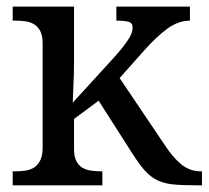

<svg xmlns="http://www.w3.org/2000/svg" viewBox="-20 -556 626 576"><path d="M338.9 -321.8 472.2 -124Q498 -84 523.7 -63Q549.3 -42 583 -42H585.9V0H571.8Q528.3 0 500.2 -2.7Q472.2 -5.4 451.7 -15.4Q431.2 -25.4 414.1 -44.7Q397 -64 376 -97.2L275.9 -253.9L202.1 -199.2V-108.9Q202.1 -86.9 208.7 -73.5Q215.3 -60.1 226.6 -53.2Q237.8 -46.4 252.7 -44.2Q267.6 -42 284.2 -42H287.1V0H18.1V-42H25.9Q43 -42 57.9 -44.4Q72.8 -46.9 83.7 -54.4Q94.7 -62 101.3 -76.2Q107.9 -90.3 107.9 -113.8V-426.3Q107.9 -448.2 101.3 -461.7Q94.7 -475.1 83.5 -482.4Q72.3 -489.7 57.4 -491.9Q42.5 -494.1 25.9 -494.1H18.1V-536.1H202.1V-374Q202.1 -360.4 201.7 -339.1Q201.2 -317.9 200.2 -297.4Q199.2 -273.9 198.2 -248L323.2 -384.8Q339.4 -402.8 349.9 -416.5Q360.4 -430.2 366.7 -440.4Q373 -450.7 375.5 -458.7Q377.9 -466.8 377.9 -474.1Q377.9 -486.8 366 -490.5Q354 -494.1 329.1 -494.1V-536.1H549.8V-494.1Q515.1 -494.1 481.7 -469.7Q448.2 -445.3 409.2 -400.9Z"/></svg>

Font: Droid-TTFautohint Serif
Style: Regular
Weight: 400
Foundry: Ascender Corporation
Version: Version 1.00; ttfautohint (v1.00rc1.4-1a1c-dirty) -l 8 -r 50